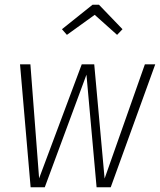

<svg xmlns="http://www.w3.org/2000/svg" viewBox="-20 -795 679 815"><path d="M639 -522 450 0H390L347 -478L170 0H110L65 -522H109L146 -38L327 -522H380L424 -37L595 -522ZM264 -647 243 -671 373 -775H400L500 -671L477 -647L382 -732Z"/></svg>

Font: Fira Sans Condensed ExtraLight
Style: Italic
Weight: 275
Width: 3
Italic angle: -8°
Designer: Carrois Corporate & Edenspiekermann AG
Foundry: Carrois Corporate GbR & Edenspiekermann AG
Version: Version 4.203